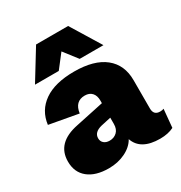

<svg xmlns="http://www.w3.org/2000/svg" viewBox="-173 -852 929 986"><g transform="rotate(-30 292.0 -359.0)"><path d="M277 -632 215 -552H74L182 -728H372L480 -552H339ZM562 -111Q576 -111 584 -115L574 -7Q540 10 493 10Q378 10 351 -69Q331 -33 287 -11.5Q243 10 189 10Q111 10 67 -25.5Q23 -61 23 -125Q23 -236 159 -263L324 -298V-314Q324 -343 309 -359.5Q294 -376 267 -376Q208 -376 199 -309L28 -340Q38 -420 102.5 -465Q167 -510 281 -510Q399 -510 461.5 -460Q524 -410 524 -319V-151Q524 -111 562 -111ZM263 -111Q289 -111 306.5 -127.5Q324 -144 324 -175V-212L265 -199Q217 -187 217 -151Q217 -133 229.5 -122Q242 -111 263 -111Z"/></g></svg>

Font: Elaine Sans ExtraBold
Style: Regular
Weight: 800
Designer: Wei Huang
Foundry: Wei Huang
Version: Version 2.001;December 24, 2019;FontCreator 12.0.0.2547 64-b